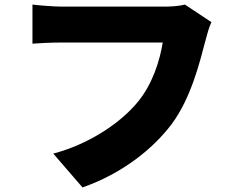

<svg xmlns="http://www.w3.org/2000/svg" viewBox="-20 -763 1040 840"><path d="M789 -743C758 -735 719 -734 697 -734H252C219 -734 153 -739 122 -743V-572C148 -574 203 -577 252 -577H692C679 -497 647 -394 582 -316C503 -220 362 -130 213 -91L341 57C513 -3 649 -111 731 -220C817 -336 854 -492 879 -586C885 -608 894 -644 905 -666Z"/></svg>

Font: Noto Sans Korean Black
Style: Bold
Weight: 900
Designer: Ryoko NISHIZUKA (kana & ideographs); Paul D. Hunt (Latin, Greek & Cyrillic); Wenlong ZHANG (bopomofo); Sandoll Communica
Foundry: Adobe Systems Incorporated
Version: Version 1.000;PS 1;hotconv 1.0.78;makeotf.lib2.5.61930